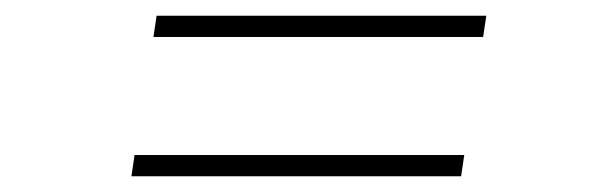

<svg xmlns="http://www.w3.org/2000/svg" viewBox="-20 -470 757 244"><path d="M598 -450 594 -423H175L179 -450ZM570 -273 566 -246H147L151 -273Z"/></svg>

Font: Bitter Thin ExtraLight
Style: Italic
Weight: 250
Italic angle: -9°
Version: Version 2.002